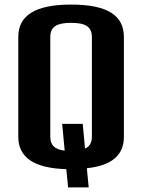

<svg xmlns="http://www.w3.org/2000/svg" viewBox="-20 -730 622 840"><path d="M368 90 360 6C472 -6 522 -53 522 -132V-568C522 -662 451 -710 291 -710C132 -710 60 -661 60 -568V-132C60 -43 126 6 270 10L278 90ZM200 -132V-568C200 -615 231 -630 291 -630C351 -630 382 -615 382 -568V-132C382 -105 372 -89 352 -80L342 -188H252L263 -71C221 -76 200 -93 200 -132Z"/></svg>

Font: Tanklager Original
Style: Regular
Weight: 400
Designer: Ariel Martín Pérez
Foundry: Tunera Type Foundry
Version: Version 1.000;Glyphs 3.3 (3310)